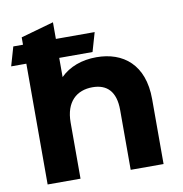

<svg xmlns="http://www.w3.org/2000/svg" viewBox="-82 -820 856 897"><g transform="rotate(-10 345.5 -371.0)"><path d="M399 -546C330 -546 270 -524 228 -482V-573H386L412 -663H228V-742L72 -698V-663H26L0 -573H72V0H228V-266C228 -365 282 -411 357 -411C426 -411 466 -371 466 -284V0H622V-308C622 -472 526 -546 399 -546Z"/></g></svg>

Font: Talent SemiBold
Style: Bold
Weight: 700
Designer: Mike Powis
Version: Version 1.001;hotconv 1.0.109;makeotfexe 2.5.65596